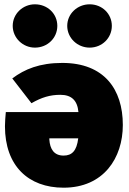

<svg xmlns="http://www.w3.org/2000/svg" viewBox="-20 -849 598 891"><path d="M142 -628C201 -628 246 -673 246 -729C246 -785 201 -829 142 -829C86 -829 39 -785 39 -729C39 -673 86 -628 142 -628ZM396 -628C454 -628 499 -673 499 -729C499 -785 454 -829 396 -829C339 -829 292 -785 292 -729C292 -673 339 -628 396 -628ZM269 -557C164 -557 94 -528 37 -485L126 -370C173 -397 212 -409 260 -409C312 -409 339 -383 344 -329H7C5 -309 3 -280 3 -263C3 -80 111 22 275 22C461 22 550 -116 550 -269C550 -435 463 -557 269 -557ZM275 -127C230 -127 212 -158 209 -201V-207H343C336 -149 314 -127 275 -127Z"/></svg>

Font: Fira Sans Ultra
Style: Regular
Weight: 950
Designer: Carrois Corporate & Edenspiekermann AG
Foundry: Carrois Corporate GbR & Edenspiekermann AG
Version: Version 4.203;PS 004.203;hotconv 1.0.88;makeotf.lib2.5.64775